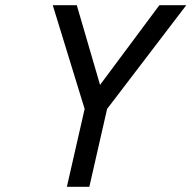

<svg xmlns="http://www.w3.org/2000/svg" viewBox="-20 -715 733 735"><path d="M322 0H236L304 -298L182 -695H274L363 -390L590 -695H693L390 -298Z"/></svg>

Font: Panefresco 500wt
Style: Italic
Weight: 700
Foundry: Campivisivi & Chank Co
Version: Version 1.000